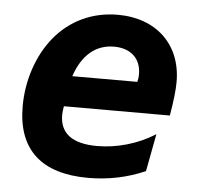

<svg xmlns="http://www.w3.org/2000/svg" viewBox="-46 -608 693 669"><g transform="rotate(5 301.0 -273.5)"><path d="M286.1 14.2C355 14.2 422.9 0.5 484.9 -26.9L509.8 -158.2C449.2 -119.6 376 -99.1 307.6 -99.1C220.2 -99.1 176.8 -132.3 176.8 -196.8C177.2 -206.5 178.2 -215.8 180.2 -227.1H550.8C560.1 -281.2 564 -318.4 564 -345.7C564 -476.1 475.1 -561 339.8 -561C251 -561 173.8 -524.4 119.1 -458C65.9 -393.1 37.1 -303.2 37.1 -214.8C37.1 -62.5 122.6 14.2 286.1 14.2ZM200.2 -334C226.1 -410.6 273.4 -449.2 336.4 -449.2C396 -449.2 431.2 -415 431.2 -360.8C431.2 -351.6 430.2 -343.3 427.7 -334Z"/></g></svg>

Font: Hack
Style: Bold Oblique
Weight: 700
Italic angle: -12°
Monospace: yes
Designer: Christopher Simpkins
Foundry: Christopher Simpkins
Version: Version 2.010